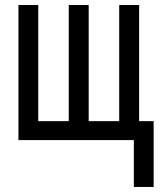

<svg xmlns="http://www.w3.org/2000/svg" viewBox="-20 -556 640 762"><path d="M332 -75.2H453.1V-536.1H532.2V-75.2H589.8V186H511.2V0H53.2V-536.1H131.8V-75.2H252.9V-536.1H332Z"/></svg>

Font: Droid Sans Mono
Style: Regular
Weight: 400
Monospace: yes
Foundry: Ascender Corporation
Version: Version 1.00 build 112